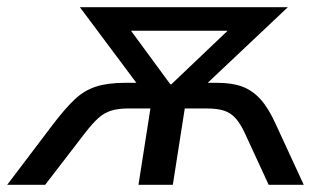

<svg xmlns="http://www.w3.org/2000/svg" viewBox="-55 -511 905 531"><path d="M-35 0 93 -169Q126 -212 152 -236.5Q178 -261 210.5 -271.5Q243 -282 292 -282H353L340 -258L166 -491H741L494 -258L482 -282H544Q587 -282 615 -271.5Q643 -261 665 -237Q687 -213 707 -169L785 0H688L622 -143Q610 -169 596.5 -184Q583 -199 564.5 -205Q546 -211 517 -211H456L423 0H328L361 -211H299Q272 -211 252.5 -205Q233 -199 216.5 -184Q200 -169 180 -143L70 0ZM416 -278H419L605 -455L599 -426H278L286 -455Z"/></svg>

Font: Nunito Sans 10pt Medium
Style: Italic
Weight: 500
Italic angle: -9°
Designer: Vernon Adams
Foundry: Vernon Adams
Version: Version 3.101;gftools[0.9.27]